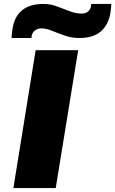

<svg xmlns="http://www.w3.org/2000/svg" viewBox="-20 -955 585 975"><path d="M48 0 161 -700H377L263 0ZM39 -762Q39 -774 40.5 -785Q42 -796 43 -806Q62 -935 201 -935Q236 -935 269.5 -922.5Q303 -910 334 -898Q365 -886 394 -886Q415 -886 427 -896.5Q439 -907 442 -923Q443 -929 443 -935H545Q545 -923 543.5 -912Q542 -901 541 -891Q531 -829 492 -795.5Q453 -762 384 -762Q345 -762 310 -774Q275 -786 244.5 -798.5Q214 -811 190 -811Q172 -811 158 -800.5Q144 -790 141 -774Q140 -768 140 -762Z"/></svg>

Font: Georama ExtraExtended
Style: Bold Italic
Weight: 700
Width: 8
Italic angle: -9°
Designer: Jean-Baptiste Levee
Foundry: Production Type
Version: Version 1.000